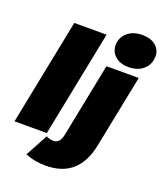

<svg xmlns="http://www.w3.org/2000/svg" viewBox="-184 -940 1083 1262"><g transform="rotate(20 357.5 -308.5)"><path d="M-5 0 143 -742H369L221 0ZM286 204Q246 204 210 197Q174 190 143 177L228 20Q252 33 278 33Q301 33 315 18Q329 3 336 -30L439 -547H665L563 -38Q515 204 286 204ZM576 -591Q517 -591 482.5 -622Q448 -653 448 -698Q448 -751 487.5 -786Q527 -821 592 -821Q651 -821 685.5 -792Q720 -763 720 -718Q720 -662 680.5 -626.5Q641 -591 576 -591Z"/></g></svg>

Font: Montserrat Thin Black
Style: Italic
Weight: 900
Italic angle: -11.3°
Version: Version 9.000